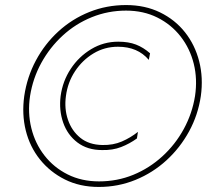

<svg xmlns="http://www.w3.org/2000/svg" viewBox="-20 -730 819 760"><path d="M241 -350Q248 -404 277 -448Q306 -492 350 -518.5Q394 -545 447 -545Q486 -545 516.5 -532Q547 -519 569 -493L574 -519Q548 -542 518.5 -553.5Q489 -565 448 -565Q390 -565 341 -535.5Q292 -506 260 -457.5Q228 -409 220 -350Q213 -294 230 -245Q247 -196 286.5 -166Q326 -136 384 -136Q426 -135 459.5 -148Q493 -161 522 -182L526 -208Q497 -185 462.5 -170Q428 -155 385 -156Q332 -157 298 -184.5Q264 -212 249 -256Q234 -300 241 -350ZM99 -350Q110 -420 143.5 -481Q177 -542 228 -589Q279 -636 343.5 -662Q408 -688 479 -688Q548 -688 603 -660.5Q658 -633 695 -585.5Q732 -538 747 -477.5Q762 -417 752 -350Q741 -281 707.5 -219.5Q674 -158 622.5 -111Q571 -64 507.5 -38Q444 -12 372 -12Q303 -12 248 -39.5Q193 -67 156 -114.5Q119 -162 104 -223Q89 -284 99 -350ZM76 -350Q66 -278 82 -213.5Q98 -149 138 -99Q178 -49 237 -19.5Q296 10 371 10Q448 10 516.5 -18Q585 -46 639 -95.5Q693 -145 728.5 -210Q764 -275 775 -350Q785 -422 768.5 -487Q752 -552 712.5 -602Q673 -652 613.5 -681Q554 -710 479 -710Q402 -710 333.5 -682.5Q265 -655 211 -605.5Q157 -556 122 -490.5Q87 -425 76 -350Z"/></svg>

Font: Jost ExtraLight
Style: Italic
Weight: 250
Italic angle: -5°
Version: Version 3.710